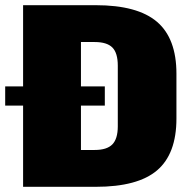

<svg xmlns="http://www.w3.org/2000/svg" viewBox="-39 -720 705 740"><path d="M50 -700H330Q491 -700 566 -636Q641 -572 641 -436V-263Q641 -127 566.5 -63.5Q492 0 330 0H50ZM225 -142H326Q373 -142 394 -163.5Q415 -185 415 -233V-467Q415 -516 394 -537Q373 -558 326 -558H225L273 -663V-36ZM365 -387V-313H-19V-387Z"/></svg>

Font: Pathway Extreme Condensed Black
Style: Regular
Weight: 900
Width: 3
Version: Version 1.001;gftools[0.9.26]